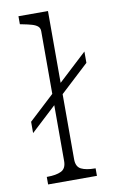

<svg xmlns="http://www.w3.org/2000/svg" viewBox="-86 -805 515 852"><g transform="rotate(-10 171.0 -379.0)"><path d="M34 -236V-287L321 -553V-502ZM193 -758V-90Q193 -56 215.5 -45Q238 -34 277 -34H280V0H60V-34H63Q102 -34 125 -45Q148 -56 148 -90V-675Q148 -689 139 -697Q130 -705 113 -710Q96 -715 70 -720L60 -722V-758Z"/></g></svg>

Font: Roboto Serif Thin
Style: Regular
Weight: 250
Designer: Greg Gazdowicz
Foundry: Commercial Type
Version: Version 1.004